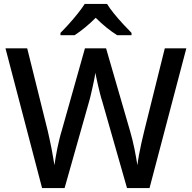

<svg xmlns="http://www.w3.org/2000/svg" viewBox="-20 -961 981 981"><path d="M932 -714 744 0H629L503 -441Q497 -459 491.5 -481Q486 -503 481 -524.5Q476 -546 472.5 -563Q469 -580 467 -589Q466 -580 463 -563Q460 -546 455 -524.5Q450 -503 445 -480.5Q440 -458 434 -438L310 0H195L8 -714H119L224 -292Q229 -270 234 -247Q239 -224 243.5 -201Q248 -178 251.5 -156.5Q255 -135 258 -117Q261 -136 264.5 -158Q268 -180 273 -203.5Q278 -227 283.5 -250Q289 -273 295 -292L414 -714H522L645 -290Q651 -270 656.5 -247Q662 -224 667 -200.5Q672 -177 675.5 -155.5Q679 -134 682 -117Q685 -142 690.5 -171.5Q696 -201 703 -232.5Q710 -264 717 -292L822 -714ZM527 -941Q540 -919 562.5 -891.5Q585 -864 609.5 -837.5Q634 -811 652 -793V-781H579Q553 -797 524.5 -820Q496 -843 469 -870Q442 -843 414.5 -820.5Q387 -798 361 -781H289V-793Q308 -812 331.5 -838Q355 -864 377 -891.5Q399 -919 413 -941Z"/></svg>

Font: Noto Sans Devanagari Medium
Style: Regular
Weight: 500
Version: Version 2.003